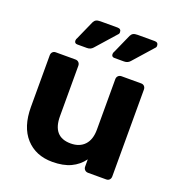

<svg xmlns="http://www.w3.org/2000/svg" viewBox="-136 -857 903 977"><g transform="rotate(20 315.5 -368.0)"><path d="M372 -595Q356 -595 356 -611Q356 -615 357.5 -619Q359 -623 361 -626L406 -727Q411 -737 419 -741.5Q427 -746 443 -746H535Q555 -746 555 -727Q555 -719 549 -714L456 -609Q444 -595 424 -595ZM171 -595Q155 -595 155 -611Q155 -615 156.5 -619Q158 -623 160 -626L205 -727Q210 -737 218 -741.5Q226 -746 242 -746H334Q354 -746 354 -727Q354 -719 348 -714L255 -609Q243 -595 223 -595ZM255 10Q165 10 111.5 -49Q58 -108 58 -216V-495Q58 -506 64.5 -513Q71 -520 82 -520H188Q199 -520 206 -513Q213 -506 213 -495V-222Q213 -110 311 -110Q359 -110 386 -139Q413 -168 413 -222V-495Q413 -506 420 -513Q427 -520 438 -520H544Q555 -520 561.5 -513Q568 -506 568 -495V-25Q568 -14 561.5 -7Q555 0 544 0H446Q435 0 428 -7Q421 -14 421 -25V-64Q395 -28 354.5 -9Q314 10 255 10Z"/></g></svg>

Font: Fz Rubik SemBd
Style: Regular
Weight: 600
Designer: Hubert and Fischer
Foundry: Hubert and Fischer
Version: Vit hóa bi FontZin.com